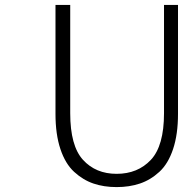

<svg xmlns="http://www.w3.org/2000/svg" viewBox="-20 -749 745 782"><path d="M206 -285V-729H266V-288Q266 -155 318 -98Q370 -41 455 -41Q541 -41 594.5 -98Q648 -155 648 -288V-729H705V-285Q705 -202 685 -142Q665 -82 629 -49Q593 -16 550 -1.5Q507 13 455 13Q403 13 360.5 -1.5Q318 -16 282 -49Q246 -82 226 -142Q206 -202 206 -285Z"/></svg>

Font: NotoSansHansLight
Style: Regular
Weight: 300
Designer: Ryoko NISHIZUKA  (kana & ideographs); Paul D. Hunt (Latin, Greek & Cyrillic); Wenlong ZHANG  (bopomofo); Sandoll Communi
Foundry: Adobe Systems Incorporated
Version: Version 1.00;December 8, 2021;FontCreator 13.0.0.2675 64-bit